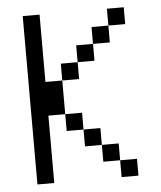

<svg xmlns="http://www.w3.org/2000/svg" viewBox="-48 -667 596 710"><g transform="rotate(-5 250.0 -312.5)"><path d="M437.5 0V-62.5H375V0ZM437.5 -562.5V-625H375V-562.5H312.5V-500H250V-437.5H187.5V-375H125Q125 -375 125 -625H62.5Q62.5 -625 62.5 0H125Q125 0 125 -250H187.5V-187.5H250V-125H312.5V-62.5H375V-125H312.5V-187.5H250V-250H187.5Q187.5 -250 187.5 -375H250V-437.5H312.5V-500H375V-562.5Z"/></g></svg>

Font: Unifont
Style: Regular
Weight: 500
Version: Version 15.1.04